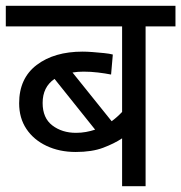

<svg xmlns="http://www.w3.org/2000/svg" viewBox="-20 -642 625 662"><path d="M585 -551H482V0H401V-165Q374 -147 335.5 -132.5Q297 -118 241 -118Q185 -118 140.5 -139Q96 -160 71 -197.5Q46 -235 46 -286Q46 -372 106.5 -418Q167 -464 265 -464Q279 -464 299 -462.5Q319 -461 338.5 -459Q358 -457 369 -454L363 -385Q343 -389 318 -392Q293 -395 268 -395Q248 -395 230 -392L365 -224Q384 -238 401 -256V-551H0V-622H585ZM127 -287Q127 -235 160.5 -209.5Q194 -184 242 -184Q260 -184 276.5 -187Q293 -190 308 -195L168 -370Q127 -342 127 -287Z"/></svg>

Font: Noto Sans Historical
Style: Regular
Weight: 400
Designer: Monotype Design Team
Foundry: Monotype Imaging Inc.
Version: Version 2.013; ttfautohint (v1.8.4.7-5d5b)